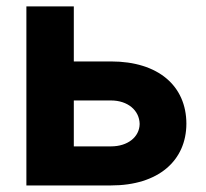

<svg xmlns="http://www.w3.org/2000/svg" viewBox="-20 -565 628 585"><path d="M204.9 -377.8V-545.5H60.4V0H318.2C462.7 0 547.6 -75.6 547.9 -188.2C547.6 -302.9 462.7 -377.8 318.2 -377.8ZM204.9 -258.9H318.2C369 -258.9 404.8 -229 405.5 -187.1C404.8 -147.4 369 -119 318.2 -119H204.9Z"/></svg>

Font: Karasuma Gothic
Style: Bold
Weight: 700
Designer: Rasmus Andersson / Ryoko Nishizuka
Foundry: Genbu
Version: Version 1.00